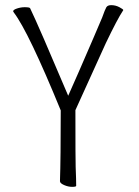

<svg xmlns="http://www.w3.org/2000/svg" viewBox="-20 -723 540 746"><path d="M260 3Q245 3 229 -4Q213 -11 213 -19Q216 -108 216 -294Q91 -599 34 -674L31 -679Q31 -685 46 -690Q61 -695 76 -695Q95 -695 97 -691Q129 -625 245 -351Q280 -429 342 -573L377 -655Q388 -686 393 -694.5Q398 -703 412 -703Q429 -703 444 -695Q459 -687 459 -684L458 -682Q436 -649 391 -555L273 -295Q273 -95 274 -74Q276 -25 276 -1Q276 3 260 3Z"/></svg>

Font: LXGW WenKai Mono TC Light
Style: Regular
Weight: 300
Designer: LXGW / Fontworks Inc.
Foundry: LXGW / Fontworks Inc.
Version: Version 1.330